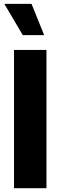

<svg xmlns="http://www.w3.org/2000/svg" viewBox="-20 -997 320 1017"><path d="M54.2 0V-732.4H226.1V0ZM213.9 -811H100.6L2.9 -976.6H147Z"/></svg>

Font: Kumbh Sans ExtraBold
Style: Regular
Weight: 800
Version: Version 1.005